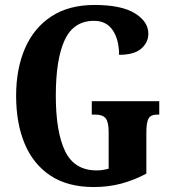

<svg xmlns="http://www.w3.org/2000/svg" viewBox="-20 -744 696 774"><path d="M358 10Q253 10 183.5 -36Q114 -82 79.5 -164.5Q45 -247 45 -358Q45 -466 80.5 -548.5Q116 -631 186.5 -677.5Q257 -724 361 -724Q469 -724 523.5 -690.5Q578 -657 578 -608Q578 -573 549.5 -548Q521 -523 460 -523Q460 -584 434.5 -622Q409 -660 359 -660Q277 -660 241 -583Q205 -506 205 -358Q205 -212 242.5 -134.5Q280 -57 370 -57Q392 -57 418 -64V-212Q418 -252 406 -267Q394 -282 364 -282H350V-336H622V-282H614Q588 -282 579 -266.5Q570 -251 570 -208V-44Q519 -17 467.5 -3.5Q416 10 358 10Z"/></svg>

Font: Noto Serif ExtraCondensed ExtraBold
Style: Regular
Weight: 800
Width: 2
Designer: Monotype Design Team
Foundry: Monotype Imaging Inc.
Version: Version 2.013; ttfautohint (v1.8.4.7-5d5b)